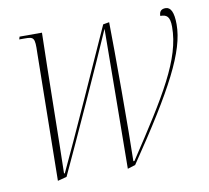

<svg xmlns="http://www.w3.org/2000/svg" viewBox="-67 -620 773 709"><g transform="rotate(-10 319.5 -266.0)"><path d="M357 14 386 5C558 -248 627 -379 627 -480C627 -526 616 -546 597 -546C583 -546 573 -540 573 -521C596 -521 609 -514 609 -474C609 -353 530 -228 386 -10H382C385 -112 385 -431 383 -531L360 -527C306 -407 179 -123 125 -10H122C125 -116 128 -394 132 -536H48L45 -526H65C100 -526 104 -523 102 -466L95 13L129 4C185 -116 311 -392 362 -510C362 -442 358 -109 357 14Z"/></g></svg>

Font: Noto Serif Display Condensed Thin
Style: Italic
Weight: 100
Width: 3
Italic angle: -12°
Designer: Monotype Design Team
Foundry: Monotype Imaging Inc.
Version: Version 2.009